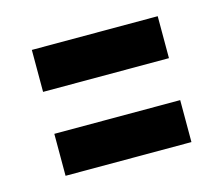

<svg xmlns="http://www.w3.org/2000/svg" viewBox="-57 -471 513 442"><g transform="rotate(-15 200.0 -250.0)"><path d="M50 -400H350V-300H50ZM50 -200H350V-100H50Z"/></g></svg>

Font: Tokeely Brookings
Style: Regular
Weight: 400
Designer: Peter Wiegel
Foundry: Peter Wiegel
Version: Version 2.001